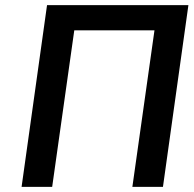

<svg xmlns="http://www.w3.org/2000/svg" viewBox="-20 -727 754 747"><path d="M614 0 713 -707H163L64 0H183L269 -609H581L495 0Z"/></svg>

Font: Brisa Sans Medium
Style: Italic
Weight: 600
Italic angle: -8°
Designer: Dalton Maag Ltd
Foundry: Dalton Maag Ltd
Version: Version 1.101;July 10, 2019;FontCreator 11.5.0.2425 64-bit